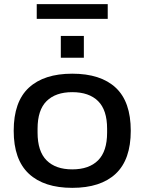

<svg xmlns="http://www.w3.org/2000/svg" viewBox="-20 -893 697 925"><path d="M157 -802V-873H499V-802ZM273 -615V-720H384V-615ZM328 12Q192 12 119 -56Q46 -124 46 -263Q46 -403 119 -470.5Q192 -538 328 -538Q465 -538 537.5 -470.5Q610 -403 610 -263Q610 -124 537.5 -56Q465 12 328 12ZM328 -77Q409 -77 452.5 -120.5Q496 -164 496 -254V-273Q496 -363 452.5 -406Q409 -449 328 -449Q248 -449 204.5 -406Q161 -363 161 -273V-254Q161 -164 204.5 -120.5Q248 -77 328 -77Z"/></svg>

Font: Archivo SemiExpanded Medium
Style: Regular
Weight: 500
Width: 6
Designer: Hector Gatti
Foundry: Omnibus-Type
Version: Version 2.001; ttfautohint (v1.8.3)